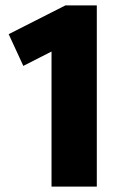

<svg xmlns="http://www.w3.org/2000/svg" viewBox="-20 -688 439 708"><path d="M337 0V-668H221L12 -562L66 -445L170 -498V0Z"/></svg>

Font: Gantari ExtraBold
Style: Regular
Weight: 800
Designer: Anugrah Pasau
Foundry: Lafontype
Version: Version 1.000